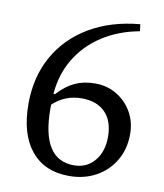

<svg xmlns="http://www.w3.org/2000/svg" viewBox="-81 -771 725 847"><g transform="rotate(10 281.5 -347.0)"><path d="M285 10Q175 10 114.5 -64Q54 -138 54 -273Q54 -393 106 -486Q158 -579 253.5 -635.5Q349 -692 479 -704L483 -673Q389 -656 317.5 -609.5Q246 -563 204 -493Q162 -423 155 -335H162Q200 -376 239.5 -394Q279 -412 329 -412Q383 -412 426 -386Q469 -360 494 -316.5Q519 -273 519 -218Q519 -152 489 -100.5Q459 -49 406 -19.5Q353 10 285 10ZM298 -40Q355 -40 390 -81.5Q425 -123 425 -189Q425 -260 387.5 -298.5Q350 -337 282 -337Q207 -337 153 -286V-268Q153 -40 298 -40Z"/></g></svg>

Font: Hedvig Letters Serif
Style: Regular
Weight: 400
Designer: Alexander Örn & Tor Weibull
Foundry: Kanon Foundry
Version: Version 1.000